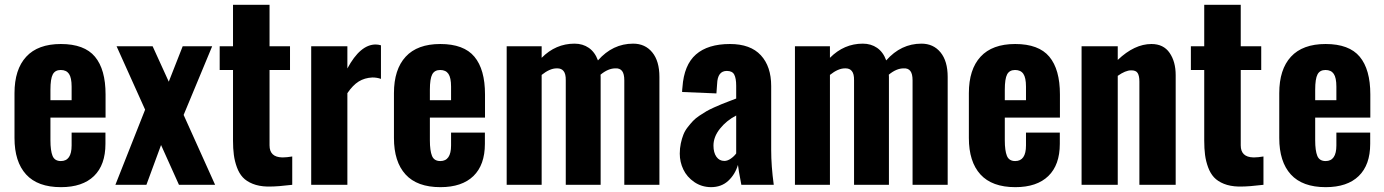

<svg xmlns="http://www.w3.org/2000/svg" viewBox="-20 -771 5775 801"><path d="M190.4 -353H278.8V-409.7Q278.8 -446.8 267.8 -462.9Q256.8 -479 233.4 -479Q210 -479 200.2 -460.7Q190.4 -442.4 190.4 -396.5ZM234.4 9.8Q137.2 9.8 88.9 -43.2Q40.5 -96.2 40.5 -195.3V-382.3Q40.5 -481.4 89.4 -534.4Q138.2 -587.4 233.9 -587.4Q332 -587.4 376.2 -534.4Q420.4 -481.4 420.4 -377V-280.3H190.4V-185.5Q190.4 -142.6 199.2 -120.8Q208 -99.1 233.9 -99.1Q278.8 -99.1 278.8 -164.1V-217.8H419.9V-170.9Q419.9 -83 372.1 -36.6Q324.2 9.8 234.4 9.8Z M461.4 0 585.4 -313.5 466.3 -578.1H616.7L684.1 -430.2L742.2 -578.1H865.2L746.1 -291.5L877.4 0H726.6L651.9 -166L590.8 0Z M1095.2 7.3Q1060.1 6.3 1034.2 -4.2Q1008.3 -14.6 992.9 -31.2Q977.5 -47.9 968.3 -73.2Q959 -98.6 955.6 -124.8Q952.1 -150.9 952.1 -184.6V-479H896.5V-578.1H952.1V-751H1104.5V-578.1H1189.9V-479H1104.5V-164.6Q1104.5 -115.7 1156.7 -114.3Q1158.2 -114.3 1160.2 -114.3Q1175.8 -114.3 1199.2 -118.2V0Q1139.6 7.3 1103.5 7.3Q1099.1 7.3 1095.2 7.3Z M1278.3 0V-578.1H1429.2V-485.4Q1482.9 -585.4 1547.4 -585.4Q1557.6 -585.4 1569.3 -582V-441.9Q1552.7 -447.8 1533.7 -447.8Q1501 -446.3 1476.3 -430.9Q1451.7 -415.5 1429.2 -382.3V0Z M1773.4 -353H1861.8V-409.7Q1861.8 -446.8 1850.8 -462.9Q1839.8 -479 1816.4 -479Q1793 -479 1783.2 -460.7Q1773.4 -442.4 1773.4 -396.5ZM1817.4 9.8Q1720.2 9.8 1671.9 -43.2Q1623.5 -96.2 1623.5 -195.3V-382.3Q1623.5 -481.4 1672.4 -534.4Q1721.2 -587.4 1816.9 -587.4Q1915 -587.4 1959.2 -534.4Q2003.4 -481.4 2003.4 -377V-280.3H1773.4V-185.5Q1773.4 -142.6 1782.2 -120.8Q1791 -99.1 1816.9 -99.1Q1861.8 -99.1 1861.8 -164.1V-217.8H2002.9V-170.9Q2002.9 -83 1955.1 -36.6Q1907.2 9.8 1817.4 9.8Z M2093.8 0V-578.1H2239.7V-529.8Q2298.3 -588.9 2377 -588.9Q2411.1 -588.9 2436.5 -571.3Q2461.9 -553.7 2474.6 -519Q2536.1 -588.9 2621.6 -588.9Q2671.4 -588.9 2701.2 -552.5Q2731 -516.1 2731 -450.2V0H2584.5V-436Q2584.5 -462.9 2575.2 -474.9Q2565.9 -486.8 2547.4 -485.8Q2517.1 -485.8 2485.4 -459.5Q2485.8 -456.5 2485.8 -450.2V0H2340.3V-436Q2340.8 -462.9 2331.1 -474.6Q2322.3 -485.8 2305.2 -485.8Q2303.7 -485.8 2302.2 -485.8Q2273.9 -485.8 2239.7 -458.5V0Z M3002 -99.6Q3015.1 -99.6 3029.1 -109.4Q3043 -119.1 3051.3 -130.9V-289.1Q3010.7 -268.1 2983.6 -234.1Q2956.5 -200.2 2956.5 -163.6Q2956.5 -134.3 2968.8 -116.9Q2981 -99.6 3002 -99.6ZM2945.8 9.8Q2906.7 9.3 2876.2 -11.7Q2845.7 -32.7 2830.8 -64Q2815.9 -95.2 2815.9 -129.9Q2815.9 -152.3 2820.3 -172.9Q2824.7 -193.4 2831.1 -209.5Q2837.4 -225.6 2849.1 -240.5Q2860.8 -255.4 2871.1 -266.4Q2881.3 -277.3 2898.2 -288.6Q2915 -299.8 2927.2 -306.9Q2939.5 -314 2959 -322.8Q2978.5 -331.5 2990 -336.2Q3001.5 -340.8 3021.7 -348.6Q3042 -356.4 3051.3 -359.9V-413.1Q3051.3 -444.3 3043.2 -459.7Q3035.2 -475.1 3012.2 -475.1Q2973.6 -475.1 2971.7 -420.9L2968.8 -381.3L2825.7 -387.2Q2825.7 -397 2827.1 -407.2Q2833.5 -500 2883.3 -543.7Q2933.1 -587.4 3025.4 -587.4Q3110.8 -587.4 3154.1 -540.5Q3197.3 -493.7 3197.3 -412.1V-145Q3197.3 -78.6 3208 0H3072.8Q3060.5 -64 3058.6 -83Q3046.9 -43.5 3018.3 -16.8Q2989.7 9.8 2945.8 9.8Z M3296.4 0V-578.1H3442.4V-529.8Q3501 -588.9 3579.6 -588.9Q3613.8 -588.9 3639.2 -571.3Q3664.6 -553.7 3677.2 -519Q3738.8 -588.9 3824.2 -588.9Q3874 -588.9 3903.8 -552.5Q3933.6 -516.1 3933.6 -450.2V0H3787.1V-436Q3787.1 -462.9 3777.8 -474.9Q3768.6 -486.8 3750 -485.8Q3719.7 -485.8 3688 -459.5Q3688.5 -456.5 3688.5 -450.2V0H3543V-436Q3543.5 -462.9 3533.7 -474.6Q3524.9 -485.8 3507.8 -485.8Q3506.3 -485.8 3504.9 -485.8Q3476.6 -485.8 3442.4 -458.5V0Z M4171.9 -353H4260.3V-409.7Q4260.3 -446.8 4249.3 -462.9Q4238.3 -479 4214.8 -479Q4191.4 -479 4181.6 -460.7Q4171.9 -442.4 4171.9 -396.5ZM4215.8 9.8Q4118.7 9.8 4070.3 -43.2Q4022 -96.2 4022 -195.3V-382.3Q4022 -481.4 4070.8 -534.4Q4119.6 -587.4 4215.3 -587.4Q4313.5 -587.4 4357.7 -534.4Q4401.9 -481.4 4401.9 -377V-280.3H4171.9V-185.5Q4171.9 -142.6 4180.7 -120.8Q4189.5 -99.1 4215.3 -99.1Q4260.3 -99.1 4260.3 -164.1V-217.8H4401.4V-170.9Q4401.4 -83 4353.5 -36.6Q4305.7 9.8 4215.8 9.8Z M4492.2 0V-578.1H4643.1V-521Q4712.9 -587.4 4783.7 -587.4Q4834 -587.4 4859.4 -550.5Q4884.8 -513.7 4884.8 -457.5V0H4733.4V-430.7Q4733.4 -454.6 4726.1 -466.3Q4718.8 -478 4698.7 -477.5Q4675.3 -477.5 4643.1 -454.6V0Z M5147 7.3Q5111.8 6.3 5085.9 -4.2Q5060.1 -14.6 5044.7 -31.2Q5029.3 -47.9 5020 -73.2Q5010.7 -98.6 5007.3 -124.8Q5003.9 -150.9 5003.9 -184.6V-479H4948.2V-578.1H5003.9V-751H5156.2V-578.1H5241.7V-479H5156.2V-164.6Q5156.2 -115.7 5208.5 -114.3Q5210 -114.3 5211.9 -114.3Q5227.5 -114.3 5251 -118.2V0Q5191.4 7.3 5155.3 7.3Q5150.9 7.3 5147 7.3Z M5466.8 -353H5555.2V-409.7Q5555.2 -446.8 5544.2 -462.9Q5533.2 -479 5509.8 -479Q5486.3 -479 5476.6 -460.7Q5466.8 -442.4 5466.8 -396.5ZM5510.7 9.8Q5413.6 9.8 5365.2 -43.2Q5316.9 -96.2 5316.9 -195.3V-382.3Q5316.9 -481.4 5365.7 -534.4Q5414.6 -587.4 5510.3 -587.4Q5608.4 -587.4 5652.6 -534.4Q5696.8 -481.4 5696.8 -377V-280.3H5466.8V-185.5Q5466.8 -142.6 5475.6 -120.8Q5484.4 -99.1 5510.3 -99.1Q5555.2 -99.1 5555.2 -164.1V-217.8H5696.3V-170.9Q5696.3 -83 5648.4 -36.6Q5600.6 9.8 5510.7 9.8Z"/></svg>

Font: Oswald
Style: DemiBold
Weight: 600
Designer: Vernon Adams
Foundry: Vernon Adams
Version: 3.0; ttfautohint (v0.95) -l 8 -r 50 -G 200 -x 0 -w "G" -W -c